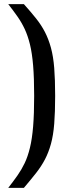

<svg xmlns="http://www.w3.org/2000/svg" viewBox="-20 -763 363 933"><path d="M20 150Q45 118 65 89.5Q85 61 100 29.5Q115 -2 125.5 -45Q136 -88 141 -149Q146 -210 146 -297Q146 -383 141 -444Q136 -505 125.5 -547.5Q115 -590 100 -622Q85 -654 65 -682.5Q45 -711 20 -743H96Q130 -705 155.5 -673Q181 -641 198.5 -607Q216 -573 227.5 -531Q239 -489 243.5 -432.5Q248 -376 248 -297Q248 -218 243.5 -161.5Q239 -105 227.5 -63.5Q216 -22 198.5 11.5Q181 45 155.5 77.5Q130 110 96 150Z"/></svg>

Font: Saira Thin Medium
Style: Regular
Weight: 500
Version: Version 1.101